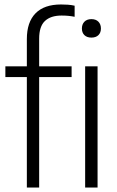

<svg xmlns="http://www.w3.org/2000/svg" viewBox="-20 -838 524 858"><path d="M100 0V-493.5H4V-541.5H100V-663.5Q100 -739 138.8 -778.5Q177.5 -818 252.5 -818Q266 -818 282.5 -817Q299 -816 313.5 -812.5V-763Q298.5 -766 285.2 -767.2Q272 -768.5 255 -768.5Q206.5 -768.5 180.8 -744.2Q155 -720 155 -665V-541.5H300V-493.5H155V0ZM360.5 0V-541.5H416V0ZM388.5 -670Q368.5 -670 357.2 -681Q346 -692 346 -710.5Q346 -729.5 357.2 -741Q368.5 -752.5 388.5 -752.5Q408.5 -752.5 419.8 -741Q431 -729.5 431 -710.5Q431 -692 419.8 -681Q408.5 -670 388.5 -670Z"/></svg>

Font: Encode Sans Condensed Light
Style: Regular
Weight: 300
Width: 3
Designer: Multiple Designers
Foundry: Impallari Type
Version: Version 3.000; ttfautohint (v1.8.3) -l 8 -r 50 -G 200 -x 14 